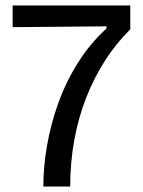

<svg xmlns="http://www.w3.org/2000/svg" viewBox="-20 -680 523 700"><path d="M138 0Q138 -72 151.5 -149.5Q165 -227 192.5 -304Q220 -381 264 -451Q308 -521 368 -576V-584L26 -581V-660H455V-573Q404 -523 363.5 -460Q323 -397 294.5 -324.5Q266 -252 251 -170.5Q236 -89 236 0Z"/></svg>

Font: Bricolage Grotesque 48pt Condensed ExtraBold
Style: Regular
Weight: 400
Version: Version 1.000;gftools[0.9.30]